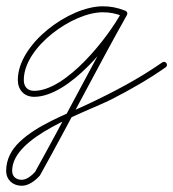

<svg xmlns="http://www.w3.org/2000/svg" viewBox="-53 -283 551 610"><path d="M342.4 -249.9C342.4 -249.9 342.4 -249.9 342.4 -249.9C319.1 -258.8 298.8 -263 273.3 -263C167.1 -263 3.6 -144.1 3.6 -28.8C3.6 2.2 23.5 24.6 55.4 24.6C166.6 24.6 303.8 -148.3 350.4 -235.5C352.9 -240.2 351.1 -245.9 346.5 -248.4C341.8 -250.9 336.1 -249.1 333.6 -244.5C333.6 -244.5 333.6 -244.5 333.6 -244.5C290.9 -164.6 157.8 5.6 55.4 5.6C34 5.6 22.6 -8.1 22.6 -28.8C22.6 -133.3 177.6 -244 273.3 -244C296.5 -244 314.5 -240.2 335.6 -232.1C340.5 -230.3 346 -232.7 347.9 -237.6C349.7 -242.5 347.3 -248 342.4 -249.9ZM333.7 -244.7C333.7 -244.7 333.7 -244.7 333.7 -244.7C239.1 -76.5 151.7 95.8 57.7 264.4C57.7 264.4 58 263.9 58.3 263.5C58.7 263 59 262.6 59 262.6C48.7 273.9 32.3 288.2 16 288.2C-1.5 288.2 -14.4 278.1 -14.4 259.8C-14.4 149.8 216.3 75.5 300.6 32.9C360.3 2.6 418.5 -30.8 473.4 -69.2C477.7 -72.2 478.8 -78.2 475.8 -82.4C472.8 -86.7 466.8 -87.8 462.6 -84.8C388 -32.6 307.8 9.4 225.6 48.1C154.4 81.7 66.9 112.9 9.3 167.8C-16.9 192.7 -33.4 223.2 -33.4 259.8C-33.4 288.6 -11.9 307.2 16 307.2C38.2 307.2 58.8 291 73 275.4C73 275.4 73.4 274.9 73.7 274.5C74 274.1 74.3 273.7 74.3 273.6C168.3 105.1 255.7 -67.2 350.3 -235.3C352.9 -239.9 351.2 -245.7 346.7 -248.3C342.1 -250.9 336.3 -249.2 333.7 -244.7Z"/></svg>

Font: FRB American Cursive Extralight
Style: Italic
Weight: 200
Italic angle: -25°
Version: Version 2.0;Modular Font Editor K font №1